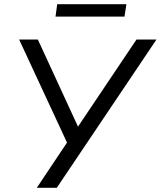

<svg xmlns="http://www.w3.org/2000/svg" viewBox="-20 -893 764 913"><path d="M155 0 308 -229 307 -197 71 -705H160L355 -282H345L629 -705H724L250 0ZM244 -814 252 -873H581L572 -814Z"/></svg>

Font: Nunito Sans 10pt
Style: Italic
Weight: 400
Italic angle: -9°
Designer: Vernon Adams
Foundry: Vernon Adams
Version: Version 3.101;gftools[0.9.27]